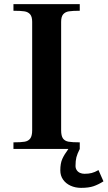

<svg xmlns="http://www.w3.org/2000/svg" viewBox="-20 -720 520 928"><path d="M135.5 -90.5V-614.5Q135.5 -639.5 125.5 -651Q115.5 -662.5 97.8 -665.2Q80 -668 45 -668V-700H365.5V-668Q331 -668 313.2 -665.2Q295.5 -662.5 285.5 -651Q275.5 -639.5 275.5 -614.5V-90.5Q275.5 -63.5 284.2 -51Q293 -38.5 311 -35.2Q329 -32 365.5 -32V0H45V-32Q82 -32 99.8 -35.2Q117.5 -38.5 126.5 -51Q135.5 -63.5 135.5 -90.5ZM271.5 103.5Q271.5 69.5 281.2 48Q291 26.5 308.5 3L310.5 0H365.5Q353.5 23.5 349.2 40.2Q345 57 345 82Q345 93.5 350.8 102.2Q356.5 111 366.5 115.5Q376.5 120 388.5 120Q408 120 423 116.2Q438 112.5 456 102L480 156.5Q455.5 172 432.2 180Q409 188 371.5 188Q344 188 321 177.5Q298 167 284.8 148Q271.5 129 271.5 103.5Z"/></svg>

Font: Didactic
Style: Regular
Weight: 400
Designer: Tyler Finck
Foundry: Etcetera Type Co
Version: Version 3.007;FEAKit 1.0